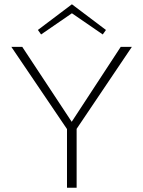

<svg xmlns="http://www.w3.org/2000/svg" viewBox="-20 -877 669 897"><path d="M316 -815 172 -716 157 -737 316 -857 475 -737 460 -716ZM596 -658 338 -275V0H293V-274L33 -658H84L315 -308L544 -658Z"/></svg>

Font: EauTestText Light
Style: Regular
Weight: 300
Designer: Christian Thalmann (Catharsis Fonts)
Version: Version 0.001;PS 000.001;hotconv 1.0.88;makeotf.lib2.5.64775